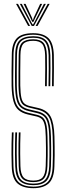

<svg xmlns="http://www.w3.org/2000/svg" viewBox="-20 -980 346 1006"><path d="M154.8 6Q99.8 6 71.5 -19.1Q43.2 -44.2 41.5 -108.5Q40.5 -140.5 40.2 -169.6Q40 -198.8 40.5 -227.4Q41 -256 42.2 -286.2H51.2Q50.2 -256.5 49.6 -229.1Q49 -201.8 49.2 -172.6Q49.5 -143.5 50.5 -108.8Q52.5 -49 77.9 -25.5Q103.2 -2 154.8 -2Q205.2 -2 229.8 -26.2Q254.2 -50.5 255.8 -108.8Q256.8 -136.8 257.1 -158.8Q257.5 -180.8 257.2 -205.2Q257 -229.8 256 -265.2Q254.2 -334.5 237.4 -364.9Q220.5 -395.2 178.8 -405.2L134.8 -415.8Q114.5 -420.8 102.2 -430.4Q90 -440 84 -463.1Q78 -486.2 77 -531.2Q76.5 -560 77.1 -605.6Q77.8 -651.2 78 -691.8Q78.2 -739.2 96 -756.8Q113.8 -774.2 153.8 -774.2Q191.5 -774.2 207.8 -755.6Q224 -737 225.5 -690.8Q226.2 -665.5 226.1 -621.5Q226 -577.5 225.2 -528.2H216Q217 -578.8 217.1 -622Q217.2 -665.2 216.5 -690.5Q215.2 -733.8 200.9 -750Q186.5 -766.2 153.8 -766.2Q116.5 -766.2 102 -750Q87.5 -733.8 87 -691.5Q86.8 -645.5 86.1 -604Q85.5 -562.5 86.2 -531.5Q87.2 -489.8 92 -468.2Q96.8 -446.8 107.5 -437.8Q118.2 -428.8 136.8 -424.2L181 -414Q227.5 -403 245.4 -369.1Q263.2 -335.2 265.2 -265.5Q266 -235.8 266.2 -213.1Q266.5 -190.5 266.4 -166.5Q266.2 -142.5 265 -108.2Q263 -45 235.6 -19.5Q208.2 6 154.8 6ZM154.8 -9.8Q107.8 -9.8 84.5 -31.4Q61.2 -53 59.8 -108.8Q58.8 -141.8 58.5 -171.4Q58.2 -201 58.8 -229.4Q59.2 -257.8 60.2 -286.2H69.5Q68.5 -259 67.9 -232.5Q67.2 -206 67.5 -176.2Q67.8 -146.5 68.8 -109Q70.5 -58.8 90.4 -38.2Q110.2 -17.8 154.8 -17.8Q198 -17.8 217 -38.8Q236 -59.8 237.8 -109.2Q238.8 -138.5 239 -160.4Q239.2 -182.2 239 -206.1Q238.8 -230 237.8 -264.5Q236.8 -309.2 230.2 -334Q223.8 -358.8 210.2 -370.5Q196.8 -382.2 174.5 -387.5L130.2 -398Q103.8 -404.2 88.5 -417.8Q73.2 -431.2 66.6 -458.1Q60 -485 59 -530.8Q58.5 -550 58.6 -579.1Q58.8 -608.2 59.1 -638.8Q59.5 -669.2 59.8 -692.2Q60 -747.8 83 -769Q106 -790.2 153.8 -790.2Q200.2 -790.2 221.1 -768Q242 -745.8 243.8 -691.2Q244.5 -666.8 244.4 -622.1Q244.2 -577.5 243.2 -528.2H234.2Q235.2 -575.8 235.4 -620.8Q235.5 -665.8 234.8 -691Q233 -741 214.8 -761.6Q196.5 -782.2 153.8 -782.2Q108.5 -782.2 88.9 -762.4Q69.2 -742.5 68.8 -692Q68.5 -654.8 67.9 -608.5Q67.2 -562.2 68 -531Q69 -485 75.4 -460Q81.8 -435 95.5 -423.6Q109.2 -412.2 132.2 -406.8L176.5 -396.5Q216 -387 230.6 -358.6Q245.2 -330.2 247 -265Q247.8 -234 248 -210.5Q248.2 -187 248 -163.6Q247.8 -140.2 246.8 -108.8Q245 -55.2 223.6 -32.5Q202.2 -9.8 154.8 -9.8ZM154.8 -25.8Q114.5 -25.8 96.9 -44.2Q79.2 -62.8 78 -109.5Q77 -144.5 76.8 -173.4Q76.5 -202.2 77 -229.5Q77.5 -256.8 78.5 -286.2H87.5Q86.5 -255.5 86 -228.5Q85.5 -201.5 85.8 -173.1Q86 -144.8 87 -109.8Q88.2 -67.2 103.5 -50.5Q118.8 -33.8 154.8 -33.8Q188.8 -33.8 203.5 -50.6Q218.2 -67.5 219.5 -110Q220.5 -140.2 220.8 -161.9Q221 -183.5 220.9 -206.5Q220.8 -229.5 219.8 -264.2Q218.8 -306 213.5 -327.2Q208.2 -348.5 197.9 -357.2Q187.5 -366 170.2 -370L125.8 -380.2Q95.2 -387.5 77 -403.5Q58.8 -419.5 50.4 -449.9Q42 -480.2 40.8 -530.2Q40 -563 40.6 -607.8Q41.2 -652.5 41.8 -693Q42.2 -751.2 67.2 -778.6Q92.2 -806 153.8 -806Q207.2 -806 233.6 -780.5Q260 -755 262 -692Q262.5 -668.8 262.5 -623.8Q262.5 -578.8 261.5 -528.2H252.5Q253.5 -577 253.5 -621.9Q253.5 -666.8 252.8 -691.5Q251.2 -750.5 227.2 -774.2Q203.2 -798 153.8 -798Q98.5 -798 75 -773.8Q51.5 -749.5 50.8 -692.5Q50.5 -649 49.8 -607Q49 -565 49.8 -530.2Q51 -482.2 58.6 -453.8Q66.2 -425.2 83 -410.6Q99.8 -396 128 -389L172.5 -378.8Q191.8 -374.2 203.8 -364.4Q215.8 -354.5 221.8 -331.5Q227.8 -308.5 228.8 -264.2Q229.5 -231.8 229.8 -208.9Q230 -186 229.8 -163.6Q229.5 -141.2 228.5 -109.8Q227 -63.8 210.2 -44.8Q193.5 -25.8 154.8 -25.8ZM64 -959.8H74.2L137.5 -844.2H127.5ZM84 -959.8H94.2L142.2 -866.5L150.5 -852H153.8L161.8 -866.5L210 -959.8H220.2L158 -844.2H146.2ZM103.5 -959.8H113.8L147.2 -887.8L151 -875.5H153.2L157 -887.8L190.5 -959.8H200.8L162.2 -880.8L155.2 -865.5H149L141.8 -880.8ZM230 -959.8H240L176.8 -844.2H166.8Z"/></svg>

Font: Big Shoulders Inline Display Thin Light
Style: Regular
Weight: 300
Version: Version 2.002